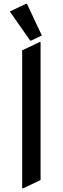

<svg xmlns="http://www.w3.org/2000/svg" viewBox="-20 -980 333 1019"><path d="M118.2 -960H123L202.1 -791.5L145 -764.6H140.1L32.2 -918.9ZM97.7 19.5V-712.9L190.4 -756.8H195.3V-24.4L102.5 19.5Z"/></svg>

Font: Nova Square
Style: Book
Weight: 400
Version: Version 2.000